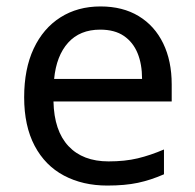

<svg xmlns="http://www.w3.org/2000/svg" viewBox="-20 -566 604 596"><path d="M292 -546Q361 -546 410.5 -516Q460 -486 486.5 -431.5Q513 -377 513 -304V-251H146Q148 -160 192.5 -112.5Q237 -65 317 -65Q368 -65 407.5 -74.5Q447 -84 489 -102V-25Q448 -7 408 1.5Q368 10 313 10Q237 10 178.5 -21Q120 -52 87.5 -113.5Q55 -175 55 -264Q55 -352 84.5 -415Q114 -478 167.5 -512Q221 -546 292 -546ZM291 -474Q228 -474 191.5 -433.5Q155 -393 148 -321H421Q421 -367 407 -401Q393 -435 364.5 -454.5Q336 -474 291 -474Z"/></svg>

Font: Noto Sans Georgian
Style: Regular
Weight: 400
Designer: Monotype Design Team, Akaki Razmadze
Foundry: Google LLC
Version: Version 2.002